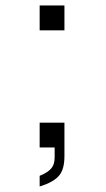

<svg xmlns="http://www.w3.org/2000/svg" viewBox="-20 -633 380 688"><path d="M122.1 35.2Q173.8 19.5 193.4 -5.9Q210.9 -28.3 210.9 -73.2V-193.4H122.1V-104.5H175.8V-69.3Q175.8 -44.9 165 -31.2Q153.3 -15.6 122.1 -2.9ZM122.1 -524.4H210.9V-613.3H122.1Z"/></svg>

Font: Dotum
Style: Regular
Weight: 400
Version: Version 2.21